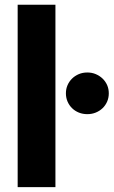

<svg xmlns="http://www.w3.org/2000/svg" viewBox="-20 -768 466 788"><path d="M207.5 -748.5V0H52.5V-748.5ZM250.5 -385Q250.5 -403 257.2 -418.5Q264 -434 275.8 -445.5Q287.5 -457 303.5 -463.8Q319.5 -470.5 338.5 -470.5Q357 -470.5 373 -463.8Q389 -457 401 -445.5Q413 -434 419.8 -418.5Q426.5 -403 426.5 -385Q426.5 -367 419.8 -351.2Q413 -335.5 401 -324Q389 -312.5 373 -306Q357 -299.5 338.5 -299.5Q319.5 -299.5 303.5 -306Q287.5 -312.5 275.8 -324Q264 -335.5 257.2 -351.2Q250.5 -367 250.5 -385Z"/></svg>

Font: Lato ExtraBold
Style: Regular
Weight: 800
Designer: Lukasz Dziedzic with Adam Twardoch and Botio Nikoltchev
Foundry: tyPoland Lukasz Dziedzic
Version: Version 2.015; 2015-08-06; http://www.latofonts.com/